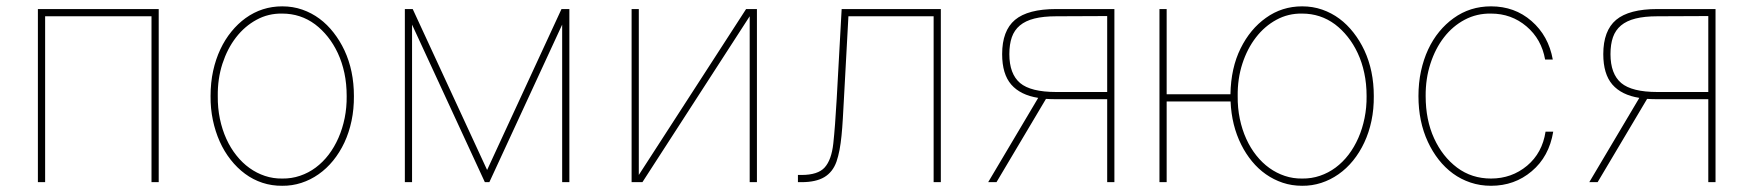

<svg xmlns="http://www.w3.org/2000/svg" viewBox="-20 -574 5525 605"><path d="M480.1 0H457.4V-522.7H122.2V0H99.4V-545.5H480.1Z M643.1 0ZM869.3 11.4Q836.6 11.7 807 2Q777.3 -7.8 752.3 -26.3Q727.3 -44.7 706.9 -70.7Q686.4 -96.6 672.4 -128Q658.4 -159.4 650.7 -195.8Q643.1 -232.2 643.5 -271.3Q643.5 -313.6 651.6 -350.7Q659.8 -387.8 674.4 -418.7Q688.9 -449.6 709.2 -474.4Q729.4 -499.3 753.9 -517Q805.4 -554 869.3 -554Q903.1 -554 932.5 -543.7Q962 -533.4 986.7 -515.1Q1011.4 -496.8 1031.2 -471.2Q1051.1 -445.7 1065.3 -415.5Q1095.2 -351.6 1095.2 -271.3Q1095.5 -230.1 1087.7 -193.2Q1079.9 -156.2 1065.2 -124.8Q1050.4 -93.4 1029.8 -68Q1009.2 -42.6 983.8 -24.9Q958.5 -7.1 929.5 2.3Q900.6 11.7 869.3 11.4ZM869.3 -11.4Q898.8 -11 925.4 -20.1Q952.1 -29.1 974.8 -46Q997.5 -62.9 1015.6 -86.6Q1033.7 -110.4 1046.5 -139.6Q1059.3 -168.7 1066.1 -202.1Q1072.8 -235.4 1072.4 -271.3Q1072.4 -310 1065.2 -343.9Q1057.9 -377.8 1044.6 -406.4Q1031.2 -435 1013 -457.9Q994.7 -480.8 973 -497.2Q927.2 -531.2 869.3 -531.2Q825.6 -532 788.4 -511.7Q751.1 -491.5 723.7 -456.1Q696.4 -420.8 680.9 -373.2Q665.5 -325.6 666.2 -271.3Q665.8 -233.7 672.9 -199.6Q680 -165.5 693.2 -136.5Q706.3 -107.6 725 -84.2Q743.6 -60.7 766.2 -44.6Q788.7 -28.4 814.8 -19.7Q840.9 -11 869.3 -11.4Z M1774.1 0H1751.4V-496.4L1522 0H1507.8L1278.4 -496.4V0H1255.7V-545.5H1280.5L1514.9 -38.4L1749.3 -545.5H1774.1Z M2365.1 0H2342.3V-522.7L2004.3 0H1970.2V-545.5H1992.9V-22.7L2331 -545.5H2365.1Z M2944.6 0H2921.9V-522.7H2653.4L2639.2 -261.4Q2637.4 -228.7 2635.8 -200.1Q2634.2 -171.5 2631.7 -146.8Q2629.3 -122.2 2625.4 -101.6Q2621.4 -81 2615.8 -64.6Q2604 -31.6 2577.4 -15.8Q2550.8 0 2505.7 0H2494.3V-22.7H2505.7Q2557.2 -22.7 2578.5 -46.2Q2600.1 -70 2605.8 -122.2Q2611.5 -174.7 2616.5 -262.8L2632.1 -545.5H2944.6Z M3491.5 0H3468.8V-261.4H3308.2Q3291.2 -261.4 3275.9 -262.4L3120 0H3093.8L3251.4 -265.6Q3195.3 -274.5 3166.5 -307.5Q3137.8 -340.6 3137.8 -403.4Q3137.8 -477.3 3178.3 -511.4Q3219.1 -545.5 3308.2 -545.5H3491.5ZM3468.8 -284.1V-523.4L3308.2 -522.7Q3267.8 -522.7 3239.5 -515.6Q3211.3 -508.5 3193.7 -493.8Q3176.1 -479 3168.3 -456.7Q3160.5 -434.3 3160.5 -403.4Q3160.5 -341.3 3194.2 -312.5Q3228 -284.1 3308.2 -284.1Z M4083.1 11.4Q4050.4 11.4 4021.8 1.8Q3993.3 -7.8 3968.9 -24.9Q3944.6 -41.9 3925.1 -65.7Q3905.5 -89.5 3891.3 -117.9Q3860.8 -178.6 3857.6 -254.3H3656.2V0H3633.5V-545.5H3656.2V-277H3857.2Q3858.7 -360.1 3889.2 -421.5Q3919.4 -482.6 3969.1 -517.8Q4019.5 -554 4083.1 -554Q4116.8 -554 4146.3 -543.7Q4175.8 -533.4 4200.5 -515.1Q4225.1 -496.8 4245 -471.2Q4264.9 -445.7 4279.1 -415.5Q4308.9 -351.6 4308.9 -271.3Q4309.3 -230.1 4301.5 -193.2Q4293.7 -156.2 4278.9 -124.8Q4264.2 -93.4 4243.6 -68Q4223 -42.6 4197.6 -24.9Q4172.2 -7.1 4143.3 2.3Q4114.3 11.7 4083.1 11.4ZM4083.1 -11.4Q4112.6 -11 4139.2 -20.1Q4165.8 -29.1 4188.6 -46Q4211.3 -62.9 4229.4 -86.6Q4247.5 -110.4 4260.3 -139.6Q4273.1 -168.7 4279.8 -202.1Q4286.6 -235.4 4286.2 -271.3Q4286.2 -310 4278.9 -343.9Q4271.7 -377.8 4258.3 -406.4Q4245 -435 4226.7 -457.9Q4208.5 -480.8 4186.8 -497.2Q4141 -531.2 4083.1 -531.2Q4039.4 -532 4002.1 -511.7Q3964.8 -491.5 3937.5 -456.1Q3910.2 -420.8 3894.7 -373.2Q3879.3 -325.6 3880 -271.3Q3879.6 -233.7 3886.7 -199.6Q3893.8 -165.5 3907 -136.5Q3920.1 -107.6 3938.7 -84.2Q3957.4 -60.7 3979.9 -44.6Q4002.5 -28.4 4028.6 -19.7Q4054.7 -11 4083.1 -11.4Z M4449.6 0ZM4678.3 11.4Q4643.8 11.4 4613.6 1.2Q4583.5 -8.9 4558.4 -27.2Q4533.4 -45.5 4513.5 -70.8Q4493.6 -96.2 4479.4 -126.8Q4449.6 -190.7 4449.6 -271.3Q4449.6 -312.9 4457.6 -349.8Q4465.6 -386.7 4480.1 -418Q4494.7 -449.2 4515.1 -474.1Q4535.5 -498.9 4560.4 -516.7Q4611.9 -554 4678.3 -554Q4752.8 -554 4805.8 -507.8Q4859.4 -461.3 4872.9 -386.4H4848.7Q4837.4 -450.6 4790.1 -490.8Q4742.5 -531.2 4678.3 -531.2Q4633.5 -532 4595.5 -511.9Q4557.5 -491.8 4530.2 -456.5Q4502.8 -421.2 4487.4 -373.6Q4471.9 -326 4472.3 -271.3Q4472.3 -196 4498.9 -138.1Q4525.2 -80.6 4571.4 -45.8Q4617.5 -11.4 4678.3 -11.4Q4743.3 -11.4 4791.9 -51.8Q4839.8 -92 4850.1 -159.1H4874.3Q4861.2 -80.3 4806.5 -34.4Q4752.5 11.4 4678.3 11.4Z M5385.7 0H5362.9V-261.4H5202.4Q5185.4 -261.4 5170.1 -262.4L5014.2 0H4987.9L5145.6 -265.6Q5089.5 -274.5 5060.7 -307.5Q5032 -340.6 5032 -403.4Q5032 -477.3 5072.4 -511.4Q5113.3 -545.5 5202.4 -545.5H5385.7ZM5362.9 -284.1V-523.4L5202.4 -522.7Q5161.9 -522.7 5133.7 -515.6Q5105.5 -508.5 5087.9 -493.8Q5070.3 -479 5062.5 -456.7Q5054.7 -434.3 5054.7 -403.4Q5054.7 -341.3 5088.4 -312.5Q5122.2 -284.1 5202.4 -284.1Z"/></svg>

Font: Linik Sans Thin
Style: Regular
Weight: 100
Designer: Fonts by Rasmus Andersson / Changes by Cristiano Sobral with parts from Marc Monis
Foundry: rsms
Version: Version 3.020; ttfautohint (v1.6)